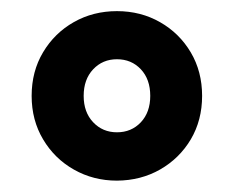

<svg xmlns="http://www.w3.org/2000/svg" viewBox="-20 -690 412 338"><path d="M185.9 -372Q144.4 -372 110.2 -391.4Q76 -410.7 55.9 -444.6Q35.7 -478.4 35.7 -521.2Q35.7 -564.4 55.9 -598.1Q76 -631.8 110 -651.1Q144.1 -670.4 185.9 -670.4Q227.8 -670.4 261.9 -650.9Q295.9 -631.5 315.9 -597.7Q335.8 -564 335.8 -521.2Q335.8 -478.4 315.9 -444.7Q295.9 -411.1 262 -391.7Q228.1 -372.3 185.9 -372ZM185.9 -457.1Q211.3 -457.1 227.9 -474.7Q244.5 -492.3 244.5 -521.2Q244.5 -550.5 227.9 -568.1Q211.3 -585.7 185.9 -585.7Q160.7 -585.7 144 -568Q127.3 -550.3 127.3 -521.2Q127.3 -492.4 144 -474.8Q160.7 -457.1 185.9 -457.1Z"/></svg>

Font: Anaheim
Style: Regular
Weight: 400
Designer: Vernon Adams
Foundry: Vernon Adams
Version: Version 2.001